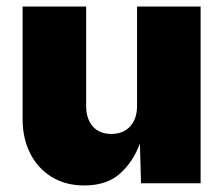

<svg xmlns="http://www.w3.org/2000/svg" viewBox="-20 -566 689 593"><path d="M240.2 6.8Q182.6 6.8 139.6 -19.5Q96.7 -45.9 73.2 -92.3Q49.8 -138.7 49.8 -198.2V-545.9H246.1V-239.3Q246.1 -198.7 266.6 -175.5Q287.1 -152.3 324.2 -152.3Q360.4 -152.3 381.8 -175.5Q403.3 -198.7 403.3 -239.3V-545.9H599.6V0H415.5L412.1 -123Q392.1 -67.4 351.1 -30.3Q310.1 6.8 240.2 6.8Z"/></svg>

Font: Inter Black
Style: Regular
Weight: 900
Designer: Rasmus Andersson
Foundry: rsms
Version: Version 4.000;git-a52131595